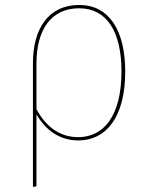

<svg xmlns="http://www.w3.org/2000/svg" viewBox="-20 -548 598 762"><path d="M294.4 -528.3C171.3 -528.3 110.7 -432.3 110.7 -298.1V193.9L124.7 191.3V-94.2C160.5 -32.1 216.2 9.4 291.1 9.4C400.4 9.4 477 -82.1 477 -264C477 -427.6 412.7 -528.3 294.4 -528.3ZM290.7 -3.7C217.2 -3.7 162.5 -44.8 124.7 -114.7V-296.4C124.7 -428.3 181.7 -515.1 294 -515.1C403.6 -515.1 462.1 -423.1 462.1 -264C462.1 -90 392.6 -3.7 290.7 -3.7Z"/></svg>

Font: Fira Sans Hair
Style: Regular
Weight: 100
Designer: bBox Type GmbH & Carrois Corporate GbR & Edenspiekermann AG
Foundry: bBox Type GmbH & Carrois Corporate GbR & Edenspiekermann AG
Version: Version 4.300;PS 004.300;hotconv 1.0.88;makeotf.lib2.5.64775